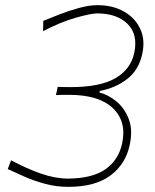

<svg xmlns="http://www.w3.org/2000/svg" viewBox="-20 -716 601 745"><path d="M245 9Q198 9 154.5 -2.8Q111 -14.5 74.5 -30.8Q38 -47 10 -60L23 -94Q83 -62 138.5 -42.5Q194 -23 245 -23Q340 -24 390.2 -60Q440.5 -96 454 -160Q472 -245 417.8 -296.5Q363.5 -348 248 -348Q236 -348 222.5 -348Q209 -348 197 -347L204 -379Q216 -378.5 229 -378.2Q242 -378 254 -378Q369 -378 428.2 -412.8Q487.5 -447.5 501 -511Q516 -582.5 475.2 -623Q434.5 -663.5 358 -664Q333.5 -664 274.8 -647.5Q216 -631 147 -595L148 -635Q174 -646 211 -660.2Q248 -674.5 287 -685.2Q326 -696 358 -696Q417.5 -696 461 -671.2Q504.5 -646.5 524.2 -603.8Q544 -561 532 -507Q518.5 -444 473.2 -409.2Q428 -374.5 367 -363L366 -357Q399 -349 430.8 -323.2Q462.5 -297.5 479.2 -255.2Q496 -213 483.5 -154.5Q468 -79.5 408.8 -35.2Q349.5 9 245 9Z"/></svg>

Font: Commissioner Flair Thin
Style: Italic
Weight: 100
Italic angle: -12°
Designer: Kostas Bartsokas
Foundry: Kostas Bartsokas
Version: Version 1.000; ttfautohint (v1.8.3)